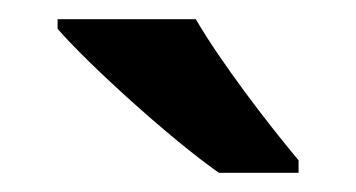

<svg xmlns="http://www.w3.org/2000/svg" viewBox="-20 -786 371 200"><path d="M184 -766H40V-756C72 -719 158 -641 208 -606H291V-619C260 -656 210 -721 184 -766Z"/></svg>

Font: Noto Sans Myanmar SemiBold
Style: Regular
Weight: 600
Designer: Monotype Design Team
Foundry: Monotype Imaging Inc.
Version: Version 2.107